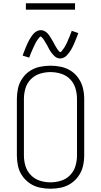

<svg xmlns="http://www.w3.org/2000/svg" viewBox="-20 -1144 616 1172"><path d="M288 8Q321 8 353.5 1Q386 -6 413.5 -24.5Q441 -43 460 -70.5Q479 -98 486.5 -130Q494 -162 494 -195V-540Q494 -573 486.5 -605Q479 -637 460 -665Q441 -693 413.5 -711Q386 -729 353.5 -736Q321 -743 288 -743Q255 -743 222.5 -736Q190 -729 162.5 -711Q135 -693 116 -665Q97 -637 90 -605Q83 -573 83 -540V-195Q83 -162 90 -130Q97 -98 116 -70.5Q135 -43 162.5 -24.5Q190 -6 222.5 1Q255 8 288 8ZM288 -31Q255 -31 223.5 -41Q192 -51 168.5 -75Q145 -99 135.5 -130.5Q126 -162 126 -195V-540Q126 -573 135.5 -605Q145 -637 168.5 -660.5Q192 -684 223.5 -694Q255 -704 288 -704Q321 -704 353 -694Q385 -684 408 -660.5Q431 -637 440.5 -605Q450 -573 450 -540V-195Q450 -162 440.5 -130.5Q431 -99 408 -75Q385 -51 353 -41Q321 -31 288 -31ZM347 -787Q358 -787 368.5 -792Q379 -797 386.5 -804.5Q394 -812 401 -821.5Q408 -831 412 -837.5Q416 -844 420.5 -852.5Q425 -861 429.5 -871Q434 -881 438.5 -892Q443 -903 448 -915.5Q453 -928 458 -942L418 -956Q416 -949 413.5 -943.5Q411 -938 409 -932.5Q407 -927 405 -921.5Q403 -916 400.5 -911Q398 -906 396 -901.5Q394 -897 392.5 -892.5Q391 -888 389 -884Q387 -880 385 -876.5Q383 -873 381.5 -869.5Q380 -866 378 -863Q376 -860 374.5 -857Q373 -854 371.5 -852Q370 -850 366 -844.5Q362 -839 359.5 -836Q357 -833 354.5 -829.5Q352 -826 347 -826Q345 -826 339.5 -832Q334 -838 331.5 -842Q329 -846 326 -850.5Q323 -855 320 -860Q317 -865 314 -871Q311 -877 308 -882.5Q305 -888 302 -893Q299 -898 296 -903Q293 -908 290 -913Q287 -918 284 -922.5Q281 -927 277.5 -931.5Q274 -936 270 -940.5Q266 -945 261 -948.5Q256 -952 251.5 -954.5Q247 -957 241 -958.5Q235 -960 229 -960Q218 -960 207.5 -955Q197 -950 189.5 -943Q182 -936 175 -926Q168 -916 164 -909.5Q160 -903 155.5 -894.5Q151 -886 146.5 -876Q142 -866 137.5 -855Q133 -844 128 -831.5Q123 -819 118 -805L158 -792Q161 -798 163 -804Q165 -810 167 -815.5Q169 -821 171.5 -826Q174 -831 176 -836Q178 -841 180 -845.5Q182 -850 184 -854.5Q186 -859 188 -863Q190 -867 191.5 -870.5Q193 -874 195 -877.5Q197 -881 198.5 -884Q200 -887 202 -890Q204 -893 205 -895Q206 -897 210 -902.5Q214 -908 217 -911Q220 -914 222 -917.5Q224 -921 229 -921Q231 -921 236.5 -915Q242 -909 245 -905Q248 -901 250.5 -896.5Q253 -892 256 -887Q259 -882 262.5 -876.5Q266 -871 269 -865.5Q272 -860 274.5 -854.5Q277 -849 280 -844Q283 -839 286 -834Q289 -829 292.5 -824.5Q296 -820 299.5 -815.5Q303 -811 307 -807Q311 -803 315.5 -799Q320 -795 325 -792.5Q330 -790 335.5 -788.5Q341 -787 347 -787ZM138 -1085H438V-1124H138Z"/></svg>

Font: Iosevka Sparkle Extralight
Style: Regular
Weight: 200
Designer: Belleve Invis
Foundry: Belleve Invis
Version: Version 4.5.0; ttfautohint (v1.8.3)